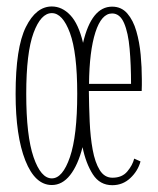

<svg xmlns="http://www.w3.org/2000/svg" viewBox="-20 -546 476 578"><path d="M136 11Q85.5 11 56.2 -63Q27 -137 27 -263.5Q27 -402.5 57.8 -464.5Q88.5 -526.5 136 -526.5Q167 -526.5 191.8 -500.2Q216.5 -474 230 -417Q255.5 -526 317.5 -526Q345.5 -526 363.2 -505.5Q381 -485 390.5 -452Q400 -419 403.5 -381Q407 -343 407 -308Q407 -298.5 407 -289.8Q407 -281 406.5 -272H247.5Q248 -226 250 -179.8Q252 -133.5 259 -95.2Q266 -57 280.2 -34Q294.5 -11 318.5 -11Q347.5 -11 363.2 -29.8Q379 -48.5 384 -68.5L403 -60Q395 -31 372.2 -9.8Q349.5 11.5 318 11.5Q280.5 11.5 259.5 -21.2Q238.5 -54 228.5 -103Q214.5 -48.5 191 -18.8Q167.5 11 136 11ZM136 -9Q168.5 -9 190.5 -73Q212.5 -137 212.5 -263.5Q212.5 -387.5 190.5 -447Q168.5 -506.5 136 -506.5Q103 -506.5 81 -447Q59 -387.5 59 -263.5Q59 -137 81 -73Q103 -9 136 -9ZM317.5 -505.5Q285.5 -505.5 267.2 -448.8Q249 -392 248 -293.5H374.5Q374.5 -351 370.2 -399.2Q366 -447.5 353.5 -476.5Q341 -505.5 317.5 -505.5Z"/></svg>

Font: Imbue 50pt Thin
Style: Regular
Weight: 100
Designer: Tyler Finck
Foundry: Etcetera Type Company
Version: Version 1.102; ttfautohint (v1.8.3)